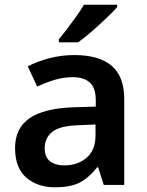

<svg xmlns="http://www.w3.org/2000/svg" viewBox="-20 -786 626 816"><path d="M296 -552Q401 -552 454.5 -506.5Q508 -461 508 -364V0H421L397 -75H393Q358 -31 319.5 -10.5Q281 10 213 10Q140 10 92 -31Q44 -72 44 -157Q44 -241 105.5 -283.5Q167 -326 293 -330L387 -333V-360Q387 -413 361.5 -435.5Q336 -458 290 -458Q250 -458 212 -446.5Q174 -435 138 -418L98 -504Q138 -525 189.5 -538.5Q241 -552 296 -552ZM319 -254Q235 -252 202.5 -226Q170 -200 170 -156Q170 -117 193.5 -100Q217 -83 253 -83Q310 -83 348 -115.5Q386 -148 386 -211V-257ZM478 -756Q466 -742 445.5 -722Q425 -702 401 -680Q377 -658 353.5 -638.5Q330 -619 312 -606H230V-619Q246 -638 265.5 -663.5Q285 -689 304.5 -716.5Q324 -744 337 -766H478Z"/></svg>

Font: Noto Sans New Tai Lue SemiBold
Style: Regular
Weight: 600
Version: Version 2.003